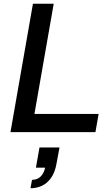

<svg xmlns="http://www.w3.org/2000/svg" viewBox="-20 -706 592 1026"><path d="M36 0 156 -686H267L164 -97H507L490 0ZM143 300 151 255Q181 255 198.5 236Q216 217 221 190H172L191 82H298L282 168Q274 215 253 244.5Q232 274 203.5 287Q175 300 143 300Z"/></svg>

Font: Archivo SemiBold Medium
Style: Italic
Weight: 500
Italic angle: -10°
Version: Version 2.001